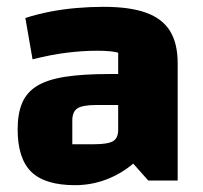

<svg xmlns="http://www.w3.org/2000/svg" viewBox="-20 -534 600 568"><path d="M201.9 13.8Q113.1 13.8 72.6 -25.6Q32.2 -65.1 32.2 -151.4Q32.2 -198.1 45.6 -229.6Q59 -261.1 89.7 -279.9Q120.3 -298.6 172.6 -306.8Q224.9 -315 303.2 -315H359.6V-223.4H265.8Q224.8 -223.4 209.4 -213.6Q193.9 -203.9 193.9 -177.5V-107.3H258Q298.9 -107.3 314.2 -116.2Q329.6 -125.2 329.6 -150.1V-378.2Q309.3 -383.9 267.4 -383.9Q223.8 -383.9 176.2 -377.9Q128.7 -371.9 76.3 -358.4L55 -480.8Q89.8 -492 127.8 -499.4Q165.7 -506.8 206.1 -510.3Q246.6 -513.8 286.6 -513.8Q363.8 -513.8 411.9 -496.5Q460 -479.2 482.8 -442.6Q505.6 -406 505.6 -347.2V0H418.6L374.1 -50Q337.3 -19 293.4 -2.6Q249.6 13.8 201.9 13.8Z"/></svg>

Font: Changa
Style: Regular
Weight: 400
Designer: Eduardo Rodriguez Tunni
Foundry: Eduardo Rodriguez Tunni
Version: Version 3.003